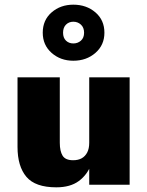

<svg xmlns="http://www.w3.org/2000/svg" viewBox="-20 -791 630 822"><path d="M362 0H535V-460H362ZM236 -180V-460H55V-162Q55 -79 93 -34Q131 11 221 11Q281 11 317.5 -16Q354 -43 371 -88.5Q388 -134 388 -188L362 -180Q362 -155 353.5 -138.5Q345 -122 330 -113.5Q315 -105 293 -105Q260 -105 248 -124.5Q236 -144 236 -180ZM163 -651Q163 -598 201 -564.5Q239 -531 294 -531Q350 -531 388.5 -564.5Q427 -598 427 -651Q427 -705 388.5 -738Q350 -771 294 -771Q239 -771 201 -738Q163 -705 163 -651ZM250 -651Q250 -673 262.5 -685.5Q275 -698 294 -698Q313 -698 326.5 -685.5Q340 -673 340 -651Q340 -629 326.5 -617Q313 -605 294 -605Q275 -605 262.5 -617Q250 -629 250 -651Z"/></svg>

Font: Jost ExtraBold
Style: Regular
Weight: 800
Version: Version 3.710